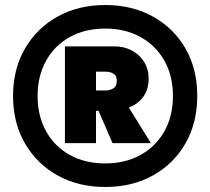

<svg xmlns="http://www.w3.org/2000/svg" viewBox="-20 -735 839 766"><path d="M400 11Q293 11 210 -35Q127 -81 79.5 -163Q32 -245 32 -352Q32 -459 79.5 -541Q127 -623 210 -669Q293 -715 400 -715Q507 -715 590 -669Q673 -623 720 -541.5Q767 -460 767 -352Q767 -245 720 -163Q673 -81 590 -35Q507 11 400 11ZM400 -83Q480 -83 541 -117Q602 -151 636 -211.5Q670 -272 670 -352Q670 -432 636 -492.5Q602 -553 541 -587Q480 -621 400 -621Q319 -621 258 -587Q197 -553 163.5 -492Q130 -431 130 -352Q130 -273 163.5 -212Q197 -151 258 -117Q319 -83 400 -83ZM239 -164V-550H437Q475 -550 506 -533.5Q537 -517 555 -488Q573 -459 573 -422Q573 -379 552 -349.5Q531 -320 494 -306L582 -164H429L373 -293H363V-164ZM363 -374H401Q420 -374 433 -383Q446 -392 446 -412Q446 -433 433 -441Q420 -449 401 -449H363Z"/></svg>

Font: Prodigy Sans ExtraBold
Style: Regular
Weight: 800
Designer: Wei Huang
Foundry: Wei Huang
Version: Version 1.003; ttfautohint (v1.8.3)